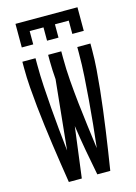

<svg xmlns="http://www.w3.org/2000/svg" viewBox="-140 -1028 779 1101"><g transform="rotate(-15 250.0 -477.5)"><path d="M66 -815V-955H434V-815H366V-894H284V-815H216V-894H134V-815ZM127 0Q118 -58 109 -116Q100 -174 92 -232Q84 -290 76.5 -348Q69 -406 63 -464.5Q57 -523 52.5 -581.5Q48 -640 48 -698V-735H126V-698Q126 -633 130 -568Q134 -503 139 -437.5Q144 -372 150.5 -307Q157 -242 164 -177L206 -589Q204 -616 202.5 -643.5Q201 -671 201 -698V-735H279V-698Q279 -629 284.5 -559.5Q290 -490 297.5 -421.5Q305 -353 314 -284Q323 -215 332 -146Q340 -215 347 -284Q354 -353 359.5 -422Q365 -491 369.5 -560Q374 -629 374 -698V-735H452V-698Q452 -640 447.5 -581.5Q443 -523 437 -464.5Q431 -406 423.5 -348Q416 -290 408 -232Q400 -174 391 -116Q382 -58 373 0H296Q281 -75 267.5 -150Q254 -225 243 -301L204 0Z"/></g></svg>

Font: Iosevka SS04
Style: Regular
Weight: 400
Monospace: yes
Designer: Belleve Invis
Foundry: Belleve Invis
Version: Version 19.0.0; ttfautohint (v1.8.4)